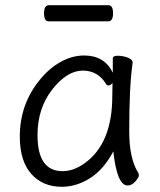

<svg xmlns="http://www.w3.org/2000/svg" viewBox="-20 -699 615 737"><path d="M124 -180Q124 -42 220 -42Q264 -42 307 -74Q411 -150 411 -330Q411 -355 412 -380Q403 -371 397 -371Q391 -371 388 -375Q357 -428 297.5 -428Q238 -428 181 -356Q124 -284 124 -180ZM470 13Q429 13 415 -118Q378 -48 325.5 -15Q273 18 217 18Q144 18 100 -31.5Q56 -81 56 -175Q56 -300 134 -394Q169 -437 213 -461.5Q257 -486 303 -486Q381 -486 413 -420V-475Q413 -485 432 -485Q451 -485 470 -478Q489 -471 489 -459V-457Q476 -368 476 -195Q476 -90 511 -35Q513 -31 513 -24.5Q513 -18 499.5 -2.5Q486 13 470 13ZM395 -617H167Q149 -617 149 -648Q149 -679 168 -679H396Q414 -679 414 -648Q414 -617 395 -617Z"/></svg>

Font: LXGW WenKai Lite
Style: Regular
Weight: 400
Designer: LXGW / Fontworks Inc.
Foundry: LXGW / Fontworks Inc.
Version: Version 1.511; March 25, 2025